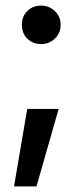

<svg xmlns="http://www.w3.org/2000/svg" viewBox="-20 -521 301 684"><path d="M58 -433Q58 -402 77.5 -383Q97 -364 127 -364Q155 -364 175.5 -383.5Q196 -403 196 -433Q196 -462 175.5 -481.5Q155 -501 127 -501Q97 -501 77.5 -482Q58 -463 58 -433ZM189 -133H77L30 143H110Z"/></svg>

Font: Geom
Style: Regular
Weight: 400
Version: Version 1.102